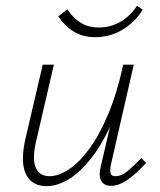

<svg xmlns="http://www.w3.org/2000/svg" viewBox="-20 -631 546 656"><path d="M138 5Q116 5 98.5 -4Q81 -13 70.5 -32Q60 -51 58.5 -81Q57 -111 66 -153L126 -410H164L105 -155Q89 -91 101.5 -60Q114 -29 149 -29Q179 -29 214 -51.5Q249 -74 284 -121Q319 -168 349.5 -240.5Q380 -313 401 -410H425Q401 -302 367 -223Q333 -144 294 -93.5Q255 -43 215.5 -19Q176 5 138 5ZM359 4Q344 4 334 -3.5Q324 -11 321.5 -25.5Q319 -40 324 -61L405 -410H437L359 -69Q355 -48 358 -38.5Q361 -29 374 -29Q395 -29 416 -46.5Q437 -64 463 -91L479 -74Q446 -38 416 -17Q386 4 359 4ZM305 -504Q264 -504 233 -522.5Q202 -541 179 -575L210 -599Q232 -567 258 -552Q284 -537 317 -537Q357 -537 390.5 -556Q424 -575 448 -611L468 -598Q441 -555 398.5 -529.5Q356 -504 305 -504Z"/></svg>

Font: Ysabeau Infant ExtraLight
Style: Italic
Weight: 250
Italic angle: -12°
Designer: Christian Thalmann (Catharsis Fonts)
Version: Version 2.001;gftools[0.9.30]; featfreeze: ss01,ss02,lnum